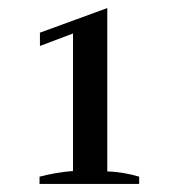

<svg xmlns="http://www.w3.org/2000/svg" viewBox="-20 -732 431 476"><path d="M78 -294C78 -294 78 -276 78 -276C78 -276 325 -276 325 -276C325 -276 325 -294 325 -294C302 -301 275 -306 246 -307C246 -307 246 -712 246 -712C246 -712 79 -651 79 -651C79 -651 79 -618 79 -618C79 -618 161 -649 161 -649C161 -649 161 -308 161 -308C133 -306 105 -301 78 -294Z"/></svg>

Font: BUSH 25 TRIRONG 0515 A
Style: Regular
Weight: 400
Designer: Katatrad Team
Foundry: CadsonDemak